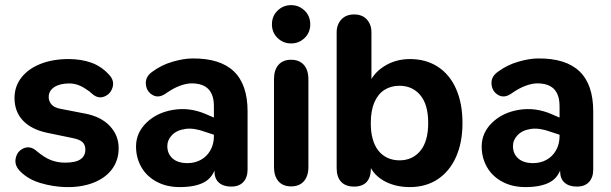

<svg xmlns="http://www.w3.org/2000/svg" viewBox="-20 -736 2437 766"><path d="M61.8 -51.3Q36.7 -75.4 42.6 -104.3Q48.5 -133.1 74.2 -144.3Q99.8 -155.4 123.9 -135.2Q157.3 -107 183.6 -97.1Q209.9 -87.1 239.5 -87.1Q282.2 -87.1 301.3 -100.6Q320.5 -114.1 320.5 -139Q320.5 -158.6 309 -169.1Q297.5 -179.7 270.2 -185.1L168.2 -206.2Q105.4 -219.4 71.6 -255Q37.9 -290.6 37.9 -345Q37.9 -391.6 65.6 -426.9Q93.4 -462.2 142.2 -481.3Q191 -500.4 253.7 -500.4Q303.8 -500.4 344.7 -485.8Q385.6 -471.1 416.6 -436.3Q437.1 -413.6 429 -387.1Q420.9 -360.5 395.9 -350.7Q371 -340.8 347.6 -361.8Q335.8 -373 326.1 -378.4Q307.7 -391.4 290.7 -397.3Q273.7 -403.1 256.5 -403.1Q218.6 -403.1 196.5 -388.4Q174.3 -373.7 174.3 -348.8Q174.3 -332.2 185.3 -319.5Q196.3 -306.7 220.2 -302.1L321.4 -282.5Q384 -270.1 418.7 -232.8Q453.4 -195.5 453.4 -144.9Q453.4 -96.6 427 -61.1Q400.6 -25.6 352.2 -6.8Q303.8 12 240.1 10.4Q190.8 8.8 142 -5.6Q93.2 -20 61.8 -51.3Z M522.7 -151.6Q522.7 -206.4 564.7 -246.9Q606.7 -287.4 671.8 -297.9Q736.9 -308.4 800.7 -281L849.2 -260.1V-193.3L798.2 -210Q753.1 -226.7 718.9 -221.6Q684.7 -216.5 666.1 -196.9Q647.5 -177.4 647.5 -153.3Q647.5 -122.3 668.6 -103.8Q689.7 -85.2 728 -85.2Q757.5 -85.2 781.6 -98.5Q805.6 -111.8 819.5 -136.5Q833.4 -161.3 833.4 -192.4V-312Q833.4 -357.9 811.3 -380.7Q789.3 -403.4 744.1 -403.4Q724.7 -403.4 698.3 -394Q671.9 -384.5 641.3 -362.9Q612.5 -342.9 588.3 -357.2Q564 -371.6 561.9 -401.1Q559.8 -430.7 588.3 -450.3Q625.1 -477.3 669 -489.9Q712.9 -502.6 747.3 -502.8Q858.2 -503.8 913 -451.3Q967.7 -398.8 967.7 -291.9V-59.4Q967.7 -28.1 950.9 -9.9Q934.1 8.4 902.4 8.4Q871.3 8.4 853.4 -7.3Q835.6 -23 835.6 -53.3V-84.6L843 -80.3Q833 -31 796.9 -10.3Q760.8 10.4 697.3 10.4Q644.6 10.4 604.7 -11.1Q564.8 -32.6 543.7 -69.7Q522.7 -106.8 522.7 -151.6Z M1073.1 -70V-419.4Q1073.1 -456.9 1091 -477.3Q1108.8 -497.6 1141.3 -497.6Q1173.8 -497.6 1192.1 -477.3Q1210.4 -456.9 1210.4 -419.4V-70Q1210.4 -33.3 1192.2 -12.8Q1174.1 7.6 1141.4 7.6Q1108.7 7.6 1090.9 -12.8Q1073.1 -33.3 1073.1 -70ZM1064.9 -639Q1064.9 -671.8 1087.4 -693.7Q1109.9 -715.5 1141.3 -715.5Q1172.8 -715.5 1195.3 -693.7Q1217.8 -671.8 1217.8 -639Q1217.8 -606.2 1195.3 -584.4Q1172.8 -562.7 1141.3 -562.7Q1109.9 -562.7 1087.4 -584.4Q1064.9 -606.2 1064.9 -639Z M1448.7 -91.3 1459.7 -121.5V-64Q1459.7 -28.9 1442.9 -10.2Q1426 8.4 1392.7 8.4Q1358.6 8.4 1340.9 -10.8Q1323.1 -29.9 1323.1 -65.2V-606.8Q1323.1 -637.9 1341.8 -658.2Q1360.4 -678.4 1392.9 -678.4Q1425.4 -678.4 1443.7 -658.2Q1461.9 -637.9 1461.9 -606.8V-394.8H1449.9Q1465.7 -441.3 1511.5 -470.9Q1557.3 -500.4 1615.7 -500.4Q1679.4 -500.4 1726.8 -469.7Q1774.1 -439 1799.6 -381.3Q1825.1 -323.6 1825.1 -245.4Q1825.1 -167.2 1799.2 -109.5Q1773.3 -51.8 1726 -20.7Q1678.7 10.4 1615.7 10.4Q1553.7 10.4 1508.5 -16.4Q1463.3 -43.2 1448.7 -91.3ZM1688.3 -245.4Q1688.3 -318.7 1656.9 -356.2Q1625.6 -393.8 1573.7 -393.8Q1539.4 -393.8 1513.5 -377.2Q1487.7 -360.6 1473.5 -327.5Q1459.3 -294.3 1459.3 -245.4Q1459.3 -209 1466.3 -183.8Q1473.9 -154.7 1489.3 -135.4Q1504.7 -116 1526.2 -106.1Q1547.8 -96.3 1573.7 -96.3Q1625.6 -96.3 1656.9 -134.2Q1688.3 -172.1 1688.3 -245.4Z M1901.7 -151.6Q1901.7 -206.4 1943.7 -246.9Q1985.7 -287.4 2050.8 -297.9Q2115.9 -308.4 2179.7 -281L2228.2 -260.1V-193.3L2177.2 -210Q2132.1 -226.7 2097.9 -221.6Q2063.7 -216.5 2045.1 -196.9Q2026.5 -177.4 2026.5 -153.3Q2026.5 -122.3 2047.6 -103.8Q2068.7 -85.2 2107 -85.2Q2136.5 -85.2 2160.6 -98.5Q2184.6 -111.8 2198.5 -136.5Q2212.4 -161.3 2212.4 -192.4V-312Q2212.4 -357.9 2190.3 -380.7Q2168.3 -403.4 2123.1 -403.4Q2103.7 -403.4 2077.3 -394Q2050.9 -384.5 2020.3 -362.9Q1991.5 -342.9 1967.3 -357.2Q1943 -371.6 1940.9 -401.1Q1938.8 -430.7 1967.3 -450.3Q2004.1 -477.3 2048 -489.9Q2091.9 -502.6 2126.3 -502.8Q2237.2 -503.8 2292 -451.3Q2346.7 -398.8 2346.7 -291.9V-59.4Q2346.7 -28.1 2329.9 -9.9Q2313.1 8.4 2281.4 8.4Q2250.3 8.4 2232.4 -7.3Q2214.6 -23 2214.6 -53.3V-84.6L2222 -80.3Q2212 -31 2175.9 -10.3Q2139.8 10.4 2076.3 10.4Q2023.6 10.4 1983.7 -11.1Q1943.8 -32.6 1922.7 -69.7Q1901.7 -106.8 1901.7 -151.6Z"/></svg>

Font: SN Pro Thin
Style: Regular
Weight: 200
Designer: Tobias Whetton
Foundry: Supernotes
Version: Version 1.003;Glyphs 3.3 (3324)